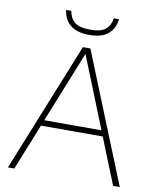

<svg xmlns="http://www.w3.org/2000/svg" viewBox="-99 -1005 879 1081"><g transform="rotate(10 341.0 -465.0)"><path d="M21.5 0 319.5 -740H362.5L661 0H623L517 -264H164L58 0ZM177 -297H504L340.5 -705ZM342.5 -814Q269 -814 232.2 -846.8Q195.5 -879.5 190.5 -930H220Q226 -889.5 253 -866.8Q280 -844 342.5 -844Q405 -844 431.2 -866.8Q457.5 -889.5 463 -930H492.5Q487.5 -879 451.8 -846.5Q416 -814 342.5 -814Z"/></g></svg>

Font: Encode Sans SmExp Th
Style: Regular
Weight: 100
Width: 6
Designer: Multiple Designers
Foundry: Impallari Type
Version: Version 3.002; ttfautohint (v1.8.3) -l 8 -r 50 -G 200 -x 14 